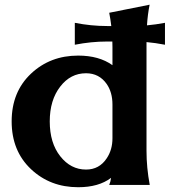

<svg xmlns="http://www.w3.org/2000/svg" viewBox="-20 -782 723 812"><path d="M613.3 0H441.9Q447.8 -13.7 449.7 -29.8Q397.5 9.8 310.5 9.8Q192.4 9.8 111.3 -66.4Q29.3 -143.6 29.3 -268.6Q29.3 -393.6 111.3 -470.7Q192.4 -546.9 310.5 -546.9Q398.9 -546.9 455.6 -506.3V-583.5Q455.6 -595.2 455.1 -606.4H433.1Q365.7 -606.4 296.4 -592.8V-685.5Q365.2 -671.9 433.1 -671.9H450.7Q447.3 -700.7 441.9 -728L612.8 -762.2Q604.5 -721.2 601.6 -674.8Q639.2 -678.2 677.7 -685.5V-592.8Q637.7 -600.6 599.6 -604V-143.6Q599.6 -73.2 613.3 0ZM343.8 -64.9Q399.9 -64.9 431.2 -112.3Q455.6 -148.4 455.6 -197.3V-339.8Q455.6 -391.6 431.2 -426.8Q399.4 -472.2 343.8 -472.2Q278.3 -472.2 234.9 -416Q190.4 -358.9 190.4 -268.6Q190.4 -177.2 234.9 -121.1Q279.3 -64.9 343.8 -64.9Z"/></svg>

Font: Classica
Style: Bold
Weight: 700
Designer: Wojciech Kalinowski "wmk69" (wmk69@o2.pl)
Foundry: Wojciech Kalinowski "wmk69" (wmk69@o2.pl)
Version: Version 2.1.1; 2021-05-14